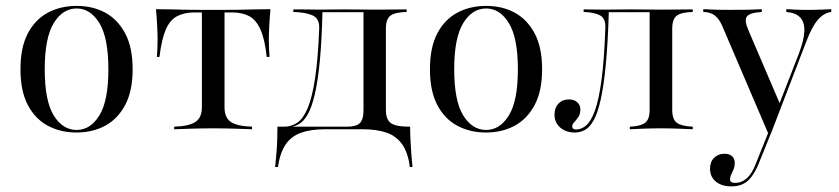

<svg xmlns="http://www.w3.org/2000/svg" viewBox="-20 -447 2901 664"><path d="M244.4 11.3Q189.5 11.3 145.6 -12.1Q101.6 -35.5 76.2 -83.9Q50.8 -132.3 50.8 -207.3Q50.8 -283.1 76.2 -331.5Q101.6 -379.8 145.6 -403.2Q189.5 -426.6 245.2 -426.6Q300.8 -426.6 344 -403.2Q387.1 -379.8 412.9 -331.5Q438.7 -283.1 438.7 -207.3Q438.7 -132.3 412.9 -83.9Q387.1 -35.5 343.5 -12.1Q300 11.3 244.4 11.3ZM245.2 2.4Q292.7 2.4 323.8 -48Q354.8 -98.4 354.8 -207.3Q354.8 -316.1 323.8 -366.9Q292.7 -417.7 245.2 -417.7Q196.8 -417.7 165.7 -366.9Q134.7 -316.1 134.7 -207.3Q134.7 -98.4 165.7 -48Q196.8 2.4 245.2 2.4Z M582.3 0V-8.9Q633.9 -10.5 656 -25.4Q678.2 -40.3 678.2 -75.8V-404H651.6Q617.7 -404 592.7 -391.1Q567.7 -378.2 553.2 -344.4Q538.7 -310.5 531.5 -250H522.6Q523.4 -261.3 524.2 -276.6Q525 -291.9 525 -310.5Q525 -329.8 523.4 -359.7Q521.8 -389.5 519.4 -415.3Q548.4 -415.3 574.6 -414.5Q600.8 -413.7 625.4 -413.3Q650 -412.9 672.6 -412.9Q695.2 -412.9 716.9 -412.9Q738.7 -412.9 761.7 -412.9Q784.7 -412.9 808.9 -413.3Q833.1 -413.7 859.7 -414.5Q886.3 -415.3 915.3 -415.3Q912.9 -389.5 911.3 -359.7Q909.7 -329.8 909.7 -310.5Q909.7 -291.9 910.5 -276.6Q911.3 -261.3 912.1 -250H902.4Q896 -310.5 881 -344.4Q866.1 -378.2 841.9 -391.1Q817.7 -404 782.3 -404H756.5V-75.8Q756.5 -40.3 778.2 -25.4Q800 -10.5 851.6 -8.9V0Q831.5 -0.8 793.1 -2Q754.8 -3.2 717.7 -3.2Q680.6 -3.2 642.3 -2Q604 -0.8 582.3 0Z M931.5 130.6Q933.9 107.3 935.9 83.9Q937.9 60.5 938.7 37.5Q939.5 14.5 939.5 -8.9H1180.6Q1211.3 -8.9 1224.2 -21Q1237.1 -33.1 1237.1 -66.9V-406.5L1238.7 -404.8H1091.9L1095.2 -406.5Q1092.7 -304.8 1085.9 -234.7Q1079 -164.5 1068.5 -120.2Q1058.1 -75.8 1044.4 -51.6Q1030.6 -27.4 1013.7 -17.7Q996.8 -8.1 977.4 -6.5L962.9 -8.9Q987.9 -8.9 1008.5 -23Q1029 -37.1 1044.4 -73.8Q1059.7 -110.5 1069.8 -177Q1079.8 -243.5 1083.9 -347.6Q1085.5 -383.1 1060.5 -394Q1035.5 -404.8 994.4 -405.6V-414.5Q1005.6 -414.5 1021.4 -414.5Q1037.1 -414.5 1054.4 -414.1Q1071.8 -413.7 1086.3 -413.7Q1100.8 -413.7 1120.6 -414.1Q1140.3 -414.5 1171 -414.5Q1202.4 -414.5 1227 -414.1Q1251.6 -413.7 1276.6 -413.7Q1307.3 -413.7 1338.7 -414.1Q1370.2 -414.5 1386.3 -414.5V-405.6Q1346.8 -404.8 1330.6 -393.1Q1314.5 -381.5 1314.5 -347.6V-66.9Q1314.5 -45.2 1321.8 -32.3Q1329 -19.4 1347.2 -14.1Q1365.3 -8.9 1398.4 -8.9Q1398.4 14.5 1399.6 37.5Q1400.8 60.5 1402.4 83.9Q1404 107.3 1406.5 130.6H1397.6Q1391.1 81.5 1371.4 52.8Q1351.6 24.2 1317.7 12.1Q1283.9 0 1233.9 0H1104.8Q1054.8 0 1021 12.1Q987.1 24.2 967.7 52.8Q948.4 81.5 941.1 130.6Z M1660.5 11.3Q1605.6 11.3 1561.7 -12.1Q1517.7 -35.5 1492.3 -83.9Q1466.9 -132.3 1466.9 -207.3Q1466.9 -283.1 1492.3 -331.5Q1517.7 -379.8 1561.7 -403.2Q1605.6 -426.6 1661.3 -426.6Q1716.9 -426.6 1760.1 -403.2Q1803.2 -379.8 1829 -331.5Q1854.8 -283.1 1854.8 -207.3Q1854.8 -132.3 1829 -83.9Q1803.2 -35.5 1759.7 -12.1Q1716.1 11.3 1660.5 11.3ZM1661.3 2.4Q1708.9 2.4 1739.9 -48Q1771 -98.4 1771 -207.3Q1771 -316.1 1739.9 -366.9Q1708.9 -417.7 1661.3 -417.7Q1612.9 -417.7 1581.9 -366.9Q1550.8 -316.1 1550.8 -207.3Q1550.8 -98.4 1581.9 -48Q1612.9 2.4 1661.3 2.4Z M1968.5 11.3Q1937.1 11.3 1917.3 -6Q1897.6 -23.4 1897.6 -50.8Q1897.6 -74.2 1911.3 -88.7Q1925 -103.2 1947.6 -103.2Q1965.3 -103.2 1976.2 -93.5Q1987.1 -83.9 1987.1 -68.5Q1987.1 -52.4 1979.8 -41.9Q1972.6 -31.5 1965.7 -24.2Q1958.9 -16.9 1958.9 -10.5Q1958.9 0.8 1972.6 0.8Q1990.3 0.8 2006.9 -12.9Q2023.4 -26.6 2037.1 -63.7Q2050.8 -100.8 2060.1 -169.4Q2069.4 -237.9 2073.4 -347.6Q2075.8 -383.1 2054.8 -394Q2033.9 -404.8 1998.4 -405.6V-414.5Q2012.1 -414.5 2034.7 -414.1Q2057.3 -413.7 2075.8 -413.7Q2091.1 -413.7 2110.5 -414.1Q2129.8 -414.5 2160.5 -414.5Q2191.9 -414.5 2216.5 -414.1Q2241.1 -413.7 2266.9 -413.7Q2296.8 -413.7 2328.6 -414.1Q2360.5 -414.5 2375.8 -414.5V-405.6Q2337.1 -404.8 2321 -393.1Q2304.8 -381.5 2304.8 -347.6V-66.9Q2304.8 -33.9 2321 -22.2Q2337.1 -10.5 2375.8 -8.9V0Q2360.5 -0.8 2328.6 -2Q2296.8 -3.2 2266.1 -3.2Q2235.5 -3.2 2204.4 -2Q2173.4 -0.8 2158.1 0V-8.9Q2195.2 -10.5 2210.9 -22.2Q2226.6 -33.9 2226.6 -66.9V-406.5L2228.2 -404.8H2082.3L2085.5 -406.5Q2082.3 -297.6 2075 -223Q2067.7 -148.4 2057.3 -102Q2046.8 -55.6 2033.1 -31Q2019.4 -6.5 2002.8 2.4Q1986.3 11.3 1968.5 11.3Z M2637.1 15.3 2477.4 -358.1Q2466.9 -382.3 2451.2 -394Q2435.5 -405.6 2412.1 -405.6V-415.3Q2440.3 -413.7 2460.5 -413.3Q2480.6 -412.9 2503.2 -412.9Q2534.7 -412.9 2561.7 -413.3Q2588.7 -413.7 2614.5 -415.3V-405.6Q2572.6 -403.2 2562.9 -389.9Q2553.2 -376.6 2568.5 -341.9L2678.2 -85.5L2670.2 -75L2742.7 -261.3Q2760.5 -308.1 2761.7 -339.1Q2762.9 -370.2 2747.2 -386.7Q2731.5 -403.2 2699.2 -405.6V-415.3Q2717.7 -414.5 2731 -413.7Q2744.4 -412.9 2757.3 -412.9Q2770.2 -412.9 2784.7 -412.9Q2802.4 -412.9 2821.8 -413.7Q2841.1 -414.5 2854.8 -415.3V-405.6Q2829 -402.4 2808.5 -378.6Q2787.9 -354.8 2767.7 -301.6L2646 15.3ZM2509.7 197.6Q2475.8 197.6 2455.6 181Q2435.5 164.5 2435.5 136.3Q2435.5 112.9 2449.6 98.8Q2463.7 84.7 2485.5 84.7Q2502.4 84.7 2511.7 93.1Q2521 101.6 2521 116.1Q2521 129 2516.9 138.7Q2512.9 148.4 2508.9 156.5Q2504.8 164.5 2504.8 173.4Q2504.8 185.5 2521.8 185.5Q2545.2 185.5 2563.3 169Q2581.5 152.4 2594.4 117.7L2641.9 -0.8L2649.2 6.5L2604 118.5Q2592.7 146 2579.4 163.7Q2566.1 181.5 2549.2 189.5Q2532.3 197.6 2509.7 197.6Z"/></svg>

Font: Playfair 144pt
Style: Regular
Weight: 400
Designer: Claus Eggers Sørensen
Foundry: Claus Eggers Sørensen
Version: Version 2.001;gftools[0.9.30]